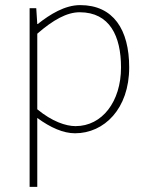

<svg xmlns="http://www.w3.org/2000/svg" viewBox="-20 -510 580 752"><path d="M96 222H126V-48C178 -10 228 12 274 12C388 12 486 -84 486 -246C486 -394 424 -490 294 -490C234 -490 176 -454 128 -416H126L122 -478H96V222ZM276 -16C238 -16 184 -34 126 -82V-378C188 -432 242 -462 292 -462C410 -462 454 -368 454 -246C454 -112 380 -16 276 -16Z"/></svg>

Font: Assistant ExtraLight
Style: Regular
Weight: 275
Designer: Hebrew By Ben Nathan, Latin by Paul Hunt
Version: Version 2.001;PS 002.001;hotconv 1.0.88;makeotf.lib2.5.64775